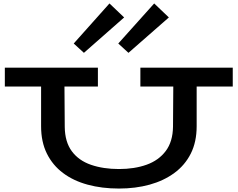

<svg xmlns="http://www.w3.org/2000/svg" viewBox="-20 -1078 1376 1112"><path d="M669 14Q570 14 487.5 -8.5Q405 -31 345 -76Q285 -121 251.5 -188.5Q218 -256 218 -347V-628H353L355 -343Q356 -256 396 -202Q436 -148 507 -123.5Q578 -99 669 -99Q759 -99 829 -124Q899 -149 940 -203.5Q981 -258 982 -345L984 -628H1119V-347Q1119 -256 1085 -188.5Q1051 -121 989.5 -76Q928 -31 846.5 -8.5Q765 14 669 14ZM8 -577V-686H547V-577ZM793 -577V-686H1328V-577ZM724 -772 665 -826 873 -1058 958 -977ZM466 -772 407 -826 614 -1058 699 -977Z"/></svg>

Font: BioRhyme Expanded SemiBold
Style: Regular
Weight: 600
Width: 7
Designer: Aoife Mooney
Foundry: Aoife Mooney Type
Version: Version 1.600;gftools[0.9.33]